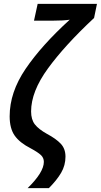

<svg xmlns="http://www.w3.org/2000/svg" viewBox="-20 -780 522 994"><path d="M207 58Q207 37 191.5 22.5Q176 8 139 -12Q82 -41 56 -78Q30 -115 30 -178Q30 -302 112.5 -423.5Q195 -545 341 -678Q310 -673 252 -673H156L175 -760H482L467 -687Q316 -546 228.5 -426Q141 -306 141 -203Q141 -161 160.5 -136Q180 -111 223 -87Q270 -62 294.5 -36Q319 -10 319 31Q319 76 296.5 114.5Q274 153 233 194H123Q207 112 207 58Z"/></svg>

Font: Noto Sans UI NarrowMedium
Style: Italic
Weight: 500
Width: 4
Italic angle: -12°
Designer: Monotype Design Team
Foundry: Monotype Imaging Inc.
Version: Version 1.001